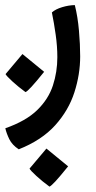

<svg xmlns="http://www.w3.org/2000/svg" viewBox="-40 -230 370 739"><path d="M32.2 344.7Q6.8 328.1 -4.2 305.7Q-15.1 283.2 -19.5 263.7Q60.1 235.8 103.3 193.6Q146.5 151.4 163.6 99.1Q180.7 46.9 180.7 -9.8Q180.7 -51.8 174.3 -96.7Q168 -141.6 159.7 -182.1Q173.8 -194.8 199.2 -202.4Q224.6 -210 248 -210.4Q259.3 -165.5 263.9 -112.1Q268.6 -58.6 268.6 -13.2Q268.6 56.2 246.3 125.5Q224.1 194.8 172.4 252.2Q120.6 309.6 32.2 344.7ZM58.1 124.5Q30.8 104.5 7.8 83.5Q-15.1 62.5 -18.6 55.2L46.4 -22L129.9 46.4Q97.7 86.4 80.8 104.5Q64 122.6 58.1 124.5ZM150.4 488.3Q123 468.3 100.1 447.3Q77.1 426.3 73.7 418.9L138.7 341.8L222.2 410.2Q189.9 450.2 173.1 468.3Q156.2 486.3 150.4 488.3Z"/></svg>

Font: Harmattan
Style: Bold
Weight: 700
Designer: George W. Nuss III and SIL International
Foundry: SIL International
Version: Version 4.000